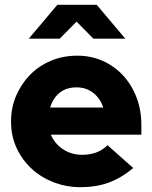

<svg xmlns="http://www.w3.org/2000/svg" viewBox="-20 -770 635 800"><path d="M26 0ZM535 -70Q485 -28 432.5 -9Q380 10 314 10Q258 10 206 -9.5Q154 -29 114 -65Q74 -101 50 -151.5Q26 -202 26 -264Q26 -321 47 -370.5Q68 -420 104.5 -457.5Q141 -495 191.5 -516.5Q242 -538 302 -538Q359 -538 407.5 -516.5Q456 -495 492 -456.5Q528 -418 548.5 -365Q569 -312 569 -249V-209H192Q207 -172 242 -148.5Q277 -125 322 -125Q354 -125 380.5 -134.5Q407 -144 428 -165Q455 -141 481.5 -117.5Q508 -94 535 -70ZM299 -406Q257 -406 229 -384Q201 -362 189 -322H410Q398 -360 368.5 -383Q339 -406 299 -406ZM369 -609 299 -680 229 -609H100L219 -750H383L502 -609Z"/></svg>

Font: Rosa Sans Black
Style: Regular
Weight: 900
Designer: Pentagram / MCKL
Foundry: Pentagram / MCKL
Version: Version 1.005;September 16, 2019;FontCreator 11.5.0.2425 64-